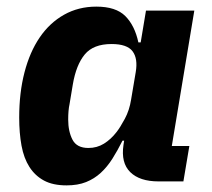

<svg xmlns="http://www.w3.org/2000/svg" viewBox="-20 -548 640 580"><path d="M181 12Q140 12 113 -2.5Q86 -17 69 -43.5Q52 -70 45 -108Q38 -146 38 -193Q38 -268 54 -329.5Q70 -391 100 -435Q130 -479 173.5 -503.5Q217 -528 271 -528Q330 -528 358.5 -499.5Q387 -471 398 -420H405L421 -516H567L499 -107H552L534 0H459Q402 0 373.5 -28Q345 -56 353 -110L355 -123H350Q335 -93 319.5 -68.5Q304 -44 284.5 -26Q265 -8 240 2Q215 12 181 12ZM247 -101Q273 -101 294 -114Q315 -127 332 -149Q343 -163 357 -189Q371 -215 376 -247L390 -330Q397 -371 380.5 -393Q364 -415 317 -415Q262 -415 236 -383.5Q210 -352 200 -293L190 -233Q188 -224 187 -212.5Q186 -201 186 -187Q186 -151 199 -126Q212 -101 247 -101Z"/></svg>

Font: IBM Plex Mono
Style: Bold Italic
Weight: 700
Italic angle: -9°
Monospace: yes
Designer: Mike Abbink, Paul van der Laan, Pieter van Rosmalen
Foundry: Bold Monday
Version: Version 2.3